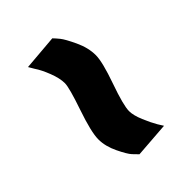

<svg xmlns="http://www.w3.org/2000/svg" viewBox="-9 -581 548 548"><g transform="rotate(45 265.0 -306.5)"><path d="M462 -384 470 -277Q464 -271 454.5 -262Q445 -253 415 -238.5Q385 -224 357 -224Q328 -224 261 -247Q194 -270 176 -270Q156 -270 129 -259.5Q102 -249 86 -238L69 -228L60 -335Q66 -341 77 -350Q88 -359 120 -374Q152 -389 182 -389Q209 -389 274 -366Q339 -343 362 -343Q379 -343 404 -353.5Q429 -364 446 -374Z"/></g></svg>

Font: TypoPRO Titillium Maps
Style: 800 wt
Weight: 800
Designer: Campivisivi
Foundry: Accademia di Belle Arti di Urbino and students of MA course of Visual design
Version: Version 001.001